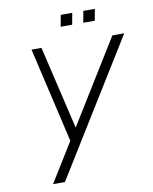

<svg xmlns="http://www.w3.org/2000/svg" viewBox="-92 -919 784 987"><g transform="rotate(-10 299.5 -425.0)"><path d="M104 0H166L599 -700H537L269 -266L167 -700H115L230 -204ZM401 -790H461L472 -850H412ZM283 -790H343L354 -850H294Z"/></g></svg>

Font: Uncut Sans Light Italic
Style: Regular
Weight: 300
Italic angle: -11°
Designer: Kasper Nordkvist
Foundry: UNCUT.wtf
Version: Version 1.304;Glyphs 3.2 (3246)